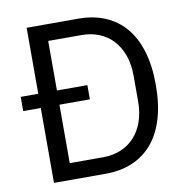

<svg xmlns="http://www.w3.org/2000/svg" viewBox="-79 -774 831 851"><g transform="rotate(-10 337.0 -349.0)"><path d="M96 -337H17V-401H96V-698H330Q395 -698 448 -676Q501 -654 538.5 -610.5Q576 -567 596 -501.5Q616 -436 616 -349Q616 -262 596 -196.5Q576 -131 538.5 -87.5Q501 -44 448 -22Q395 0 330 0H96ZM330 -74Q373 -74 409 -88.5Q445 -103 471 -131Q497 -159 511.5 -199.5Q526 -240 526 -292V-406Q526 -458 511.5 -498.5Q497 -539 471 -567Q445 -595 409 -609.5Q373 -624 330 -624H180V-401H317V-337H180V-74Z"/></g></svg>

Font: IBM Plex Sans Hebrew
Style: Regular
Weight: 400
Designer: Mike Abbink, Paul van der Laan, Pieter van Rosmalen, Yanek Iontef
Foundry: Bold Monday
Version: Version 1.2